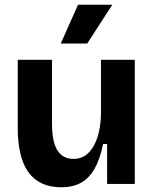

<svg xmlns="http://www.w3.org/2000/svg" viewBox="-20 -778 653 812"><path d="M239 14Q147 14 101 -48.5Q55 -111 55 -238V-525H200V-254Q200 -179 222.5 -142.5Q245 -106 291 -106Q319 -106 339.5 -119.5Q360 -133 375 -158.5Q390 -184 398 -218.5Q406 -253 407 -295V-525H550V-218V0H433V-169H416Q403 -105 380 -64.5Q357 -24 322.5 -5Q288 14 239 14ZM349 -594H237L310 -758H455Z"/></svg>

Font: Bricolage Grotesque 24pt
Style: Bold
Weight: 700
Designer: Mathieu Triay
Foundry: Atelier Triay
Version: Version 1.001;gftools[0.9.33.dev8+g029e19f]